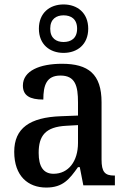

<svg xmlns="http://www.w3.org/2000/svg" viewBox="-20 -834 573 864"><path d="M266 -596C328 -596 377 -634 377 -705C377 -776 328 -814 266 -814C204 -814 155 -776 155 -705C155 -634 204 -596 266 -596ZM266 -645C234 -645 206 -661 206 -705C206 -749 234 -765 266 -765C299 -765 327 -749 327 -705C327 -661 299 -645 266 -645ZM188 10C263 10 292 -27 331 -82H339L355 0H497V-44H494C452 -44 437 -60 437 -116V-374C437 -501 377 -547 259 -547C160 -547 83 -516 83 -449C83 -404 114 -386 175 -386C175 -450 189 -494 252 -494C319 -494 331 -447 331 -373V-314L254 -311C114 -306 44 -257 44 -151C44 -41 107 10 188 10ZM221 -52C175 -52 154 -85 154 -146C154 -223 184 -263 278 -268L331 -271V-191C331 -108 288 -52 221 -52Z"/></svg>

Font: Noto Serif Hebrew SemiCondensed Medium
Style: Regular
Weight: 500
Width: 4
Designer: Monotype Design Team
Foundry: Monotype Imaging Inc.
Version: Version 2.004